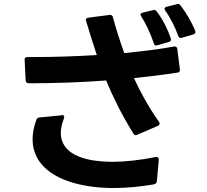

<svg xmlns="http://www.w3.org/2000/svg" viewBox="-20 -893 1040 966"><path d="M771 -665 830 -682C837 -684 840 -688 840 -694C840 -696 840 -698 839 -700C823 -748 798 -797 768 -836C764 -841 760 -843 755 -843C753 -843 752 -843 750 -842L697 -829C690 -827 687 -824 687 -819C687 -816 688 -814 690 -811C715 -773 738 -722 754 -675C756 -668 760 -664 765 -664H766ZM104 -593V-591L109 -488C110 -478 116 -474 128 -474C260 -474 390 -479 514 -488C549 -404 590 -320 651 -221C654 -215 658 -213 663 -213C665 -213 668 -213 670 -215L775 -260C780 -263 783 -267 783 -271C783 -274 782 -277 780 -280C724 -359 684 -435 654 -500C731 -508 804 -517 875 -528C881 -529 885 -533 885 -540V-543L872 -647C871 -655 866 -659 860 -659H856C785 -646 699 -635 605 -626C585 -682 560 -759 548 -807C546 -814 541 -818 534 -818H531L424 -804C416 -803 412 -799 412 -793C412 -791 412 -790 413 -788C428 -738 449 -670 467 -616C366 -610 260 -606 153 -606H117C108 -606 104 -601 104 -593ZM144 -192C144 -68 247 12 410 41C453 49 500 53 552 53C614 53 681 47 752 35C763 33 768 28 769 20L779 -90C779 -98 775 -103 768 -103H764C683 -87 610 -79 546 -79C508 -79 474 -82 443 -87C348 -104 286 -147 286 -224C286 -246 291 -270 302 -298C305 -307 302 -314 293 -314C292 -314 291 -314 290 -313L178 -302C170 -301 165 -297 163 -290C150 -255 144 -222 144 -192ZM808 -849C808 -846 809 -843 811 -840C838 -803 860 -758 877 -712C879 -705 883 -702 889 -702C891 -702 893 -702 895 -703L953 -720C960 -722 963 -726 963 -731C963 -733 963 -735 962 -738C943 -785 914 -833 888 -866C884 -871 880 -873 876 -873H875L870 -872L818 -859C811 -857 808 -853 808 -849Z"/></svg>

Font: LINE Seed JP_OTF Bold
Style: Regular
Weight: 700
Designer: LINE & Fontrix & Fontworks
Version: Version 1.009